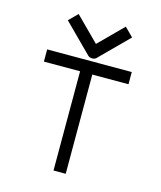

<svg xmlns="http://www.w3.org/2000/svg" viewBox="-112 -880 764 912"><g transform="rotate(15 270.0 -423.5)"><path d="M414 -777 435 -756 298 -619Q290 -611 278 -611Q264 -611 256 -619L119 -756L140 -777L161 -798L277 -682L393 -798ZM60 -597H476V-537H298V-49H238V-537H60Z"/></g></svg>

Font: IBM 3270
Style: Regular
Weight: 400
Monospace: yes
Version: Version 2.3.1